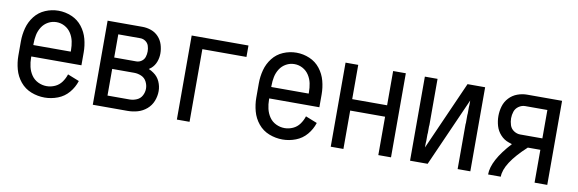

<svg xmlns="http://www.w3.org/2000/svg" viewBox="-44 -861 3588 1192"><g transform="rotate(10 1750.0 -265.0)"><path d="M257 8Q213 8 172 -8Q131 -24 103 -58Q75 -92 63.5 -134.5Q52 -177 52 -220V-310Q52 -353 63 -394.5Q74 -436 100.5 -470Q127 -504 167 -521Q207 -538 250 -538Q293 -538 333 -521Q373 -504 399.5 -470Q426 -436 437 -394.5Q448 -353 448 -310V-229H132V-220Q132 -192 138.5 -164Q145 -136 161 -112.5Q177 -89 203 -76.5Q229 -64 257 -64Q284 -64 309.5 -75.5Q335 -87 351.5 -110Q368 -133 376 -159L449 -130Q436 -89 408 -56Q380 -23 339.5 -7.5Q299 8 257 8ZM132 -301H368V-310Q368 -338 362.5 -365Q357 -392 342 -415.5Q327 -439 302.5 -452.5Q278 -466 250 -466Q222 -466 197.5 -452.5Q173 -439 158 -415.5Q143 -392 137.5 -365Q132 -338 132 -310Z M560 0V-530H779Q808 -530 835 -520.5Q862 -511 881.5 -490Q901 -469 909.5 -441.5Q918 -414 918 -386Q918 -359 908.5 -333.5Q899 -308 879 -290Q872 -284 864 -279Q881 -272 896 -261Q922 -243 935 -214Q948 -185 948 -154Q948 -122 936 -91.5Q924 -61 899 -39.5Q874 -18 843 -9Q812 0 779 0ZM640 -72H779Q802 -72 824 -81.5Q846 -91 857 -112Q868 -133 868 -155.5Q868 -178 857 -199.5Q846 -221 824 -230.5Q802 -240 779 -240H640ZM779 -312Q797 -312 812 -322.5Q827 -333 832.5 -350Q838 -367 838 -385Q838 -403 832.5 -420Q827 -437 812 -447.5Q797 -458 779 -458H640V-312Z M1090 0V-530H1448V-458H1170V0Z M1757 8Q1713 8 1672 -8Q1631 -24 1603 -58Q1575 -92 1563.5 -134.5Q1552 -177 1552 -220V-310Q1552 -353 1563 -394.5Q1574 -436 1600.5 -470Q1627 -504 1667 -521Q1707 -538 1750 -538Q1793 -538 1833 -521Q1873 -504 1899.5 -470Q1926 -436 1937 -394.5Q1948 -353 1948 -310V-229H1632V-220Q1632 -192 1638.5 -164Q1645 -136 1661 -112.5Q1677 -89 1703 -76.5Q1729 -64 1757 -64Q1784 -64 1809.5 -75.5Q1835 -87 1851.5 -110Q1868 -133 1876 -159L1949 -130Q1936 -89 1908 -56Q1880 -23 1839.5 -7.5Q1799 8 1757 8ZM1632 -301H1868V-310Q1868 -338 1862.5 -365Q1857 -392 1842 -415.5Q1827 -439 1802.5 -452.5Q1778 -466 1750 -466Q1722 -466 1697.5 -452.5Q1673 -439 1658 -415.5Q1643 -392 1637.5 -365Q1632 -338 1632 -310Z M2060 0V-530H2140V-314H2360V-530H2440V0H2360V-242H2140V0Z M2560 0V-530H2640V-318V-308V-298V-288V-278V-268V-258V-248V-239L2639 -229V-219V-209V-199V-189L2638 -179V-169V-159V-149V-139L2637 -124V-114V-97L2829 -530H2906H2940V0H2860V-212V-222V-232V-242V-252V-262V-272V-282L2861 -292V-301V-311V-321V-331V-341L2862 -351V-361V-371V-381V-391L2863 -406V-416V-433L2671 0H2594Z M3052 0Q3052 -88 3165 -211Q3155 -214 3144 -218Q3114 -228 3092 -252Q3070 -276 3061 -306.5Q3052 -337 3052 -368.5Q3052 -400 3061 -430.5Q3070 -461 3092 -484.5Q3114 -508 3144 -519Q3174 -530 3205 -530H3425V0H3345V-207H3266Q3132 -84 3132 0ZM3345 -279V-458H3205Q3184 -458 3165 -445Q3146 -432 3139 -411Q3132 -390 3132 -368.5Q3132 -347 3139 -325.5Q3146 -304 3165 -291.5Q3184 -279 3205 -279Z"/></g></svg>

Font: Iosevka SS01
Style: Regular
Weight: 400
Monospace: yes
Designer: Belleve Invis
Foundry: Belleve Invis
Version: 2.3.3; ttfautohint (v1.8.3)